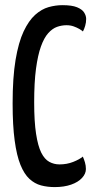

<svg xmlns="http://www.w3.org/2000/svg" viewBox="-20 -730 381 759"><path d="M196.2 9.6Q167.4 9.6 142.2 2.9Q117 -3.8 96.3 -22.9Q75.6 -42 60.8 -78.5Q46 -115.1 38 -174.5Q29.9 -233.8 29.9 -321.4Q29.9 -423.6 41.5 -493.2Q53.2 -562.8 73.3 -605.6Q93.5 -648.5 118.9 -671.3Q144.4 -694.1 172.2 -701.9Q200 -709.6 226.7 -709.6Q264.4 -709.6 284.6 -701.3Q304.8 -693 312.7 -680.4Q320.6 -667.8 320.6 -655.2Q320.6 -640.9 316.7 -627.8Q312.8 -614.7 307.8 -605.6Q302.9 -610.2 293.5 -615.6Q284 -621.1 271.2 -625.7Q258.4 -630.3 243.1 -630.3Q224 -630.3 205.5 -623.8Q187.1 -617.3 170.6 -598.9Q154.1 -580.5 141.9 -546.4Q129.6 -512.4 122.3 -458.3Q115.1 -404.2 115.1 -325.4Q115.1 -249.2 122.6 -200.9Q130.1 -152.6 143.1 -126.5Q156.2 -100.4 174.7 -90.3Q193.2 -80.1 215.3 -80.1Q244.3 -80.1 269.2 -89.9Q294.1 -99.7 307.4 -111Q312 -101.1 315.8 -88.2Q319.6 -75.3 319.6 -61.9Q319.6 -43.1 304.2 -26.5Q288.8 -9.8 261 -0.1Q233.1 9.6 196.2 9.6Z"/></svg>

Font: Yanone Kaffeesatz ExtraLight
Style: Regular
Weight: 200
Designer: Yanone (Cyrillic: Daniel Pouzeot, Huerta Tipografica, and Cyreal)
Foundry: Yanone
Version: Version 2.003